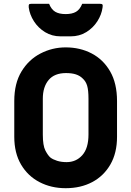

<svg xmlns="http://www.w3.org/2000/svg" viewBox="-20 -969 690 1009"><path d="M325 -720Q401 -720 462 -688Q523 -656 559 -593.5Q595 -531 595 -438V-250Q595 -165 560 -104.5Q525 -44 464.5 -12Q404 20 325 20Q249 20 187.5 -12Q126 -44 90.5 -104.5Q55 -165 55 -250V-438Q55 -531 93 -593.5Q131 -656 193 -688Q255 -720 325 -720ZM205 -262Q205 -204 218.5 -178Q232 -152 245 -141Q258 -131 280 -124Q302 -117 330 -117Q380 -117 412.5 -153.5Q445 -190 445 -262V-450Q445 -495 438 -518.5Q431 -542 414 -557Q400 -571 379 -578Q358 -585 327 -585Q266 -585 235.5 -548.5Q205 -512 205 -450ZM412 -949H505Q515 -949 518 -945.5Q521 -942 519 -930Q514 -892 491.5 -857Q469 -822 433 -800Q397 -778 352 -778H298Q253 -778 217 -800Q181 -822 158.5 -857Q136 -892 131 -930Q130 -942 132.5 -945.5Q135 -949 145 -949H238Q250 -919 270.5 -907Q291 -895 325 -895Q359 -895 379.5 -907Q400 -919 412 -949Z"/></svg>

Font: Recursive Sn Lnr St XBd
Style: Regular
Weight: 800
Version: Version 1.079;hotconv 1.0.112;makeotfexe 2.5.65598; ttfautoh